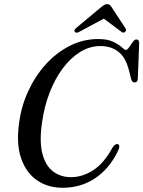

<svg xmlns="http://www.w3.org/2000/svg" viewBox="-20 -901 696 932"><path d="M553 -201Q565.5 -194 552.5 -168Q511 -82 441.8 -35.8Q372.5 10.5 284.5 10.5Q212.5 10.5 159.8 -25.8Q107 -62 82.8 -131.8Q58.5 -201.5 72.5 -302.5Q83 -385 117.2 -459Q151.5 -533 203.2 -589.8Q255 -646.5 319.8 -679Q384.5 -711.5 456 -711.5Q502 -711.5 529.5 -698.2Q557 -685 571 -671.8Q585 -658.5 591 -658.5Q597.5 -658.5 606.5 -671.2Q615.5 -684 624.5 -696.8Q633.5 -709.5 641 -709.5Q656 -709.5 655.5 -691.5L649 -519.5Q648.5 -501 633.5 -501Q620.5 -500.5 616 -519L606 -559.5Q590 -622.5 554.5 -650Q519 -677.5 467.5 -677.5Q415 -677.5 368.2 -648.2Q321.5 -619 283.8 -568Q246 -517 220.5 -450.5Q195 -384 184.5 -309Q170.5 -216.5 185.2 -157.2Q200 -98 236.8 -69.5Q273.5 -41 325 -41Q380 -41 432.5 -74.8Q485 -108.5 527 -186Q541.5 -206 553 -201ZM585.5 -745Q577.5 -739 567.5 -748L484 -810.5L367.5 -748Q351 -738 344 -745.5Q336.5 -753.5 349.5 -765L467.5 -863.5Q477.5 -871.5 484.5 -876.2Q491.5 -881 499.5 -881Q508.5 -881 513.5 -876.5Q518.5 -872 523.5 -863.5L589.5 -763Q596 -752 585.5 -745Z"/></svg>

Font: Fraunces 144pt Soft
Style: Italic
Weight: 400
Italic angle: -16°
Version: Version 1.000;[b76b70a41]